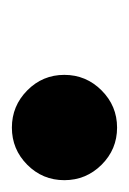

<svg xmlns="http://www.w3.org/2000/svg" viewBox="34 -594 220 328"><g transform="rotate(90 144.0 -430.0)"><path d="M107.9 -429.9Q107.9 -467 134.4 -493.5Q160.9 -520 198 -520Q235.1 -520 261.5 -493.5Q287.8 -467 287.8 -429.9Q287.8 -392.8 261.5 -366.6Q235.1 -340.3 198 -340.3Q160.9 -340.3 134.4 -366.6Q107.9 -392.8 107.9 -429.9Z"/></g></svg>

Font: Bodoni* 36
Style: Bold Italic
Weight: 700
Italic angle: -13°
Version: Version 2.000; ttfautohint (v1.8.1)